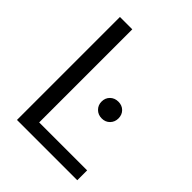

<svg xmlns="http://www.w3.org/2000/svg" viewBox="-199 -812 923 923"><g transform="rotate(45 263.0 -350.0)"><path d="M75 0V-700H159V-67H485V0ZM358 -293Q333 -293 316.5 -309.5Q300 -326 300 -350Q300 -375 316.5 -391Q333 -407 358 -407Q383 -407 399 -391Q415 -375 415 -350Q415 -326 399 -309.5Q383 -293 358 -293Z"/></g></svg>

Font: DM Sans 16pt
Style: Regular
Weight: 400
Version: Version 4.004;gftools[0.9.30]